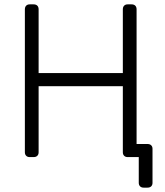

<svg xmlns="http://www.w3.org/2000/svg" viewBox="-20 -720 754 880"><path d="M116 0Q106 0 100 -6Q94 -12 94 -22V-677Q94 -688 100 -694Q106 -700 116 -700H134Q145 -700 151 -694Q157 -688 157 -677V-385H543V-677Q543 -688 549 -694Q555 -700 565 -700H583Q594 -700 600 -694Q606 -688 606 -677V-22Q606 -12 600 -6Q594 0 583 0H565Q555 0 549 -6Q543 -12 543 -22V-325H157V-22Q157 -12 151 -6Q145 0 134 0ZM638 140Q628 140 622 134Q616 128 616 118V0H573L543 -60H656Q667 -60 673 -54Q679 -48 679 -38V118Q679 128 673 134Q667 140 656 140Z"/></svg>

Font: Rubik Light Light
Style: Regular
Weight: 300
Version: Version 2.101